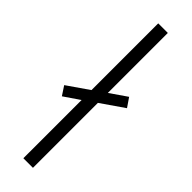

<svg xmlns="http://www.w3.org/2000/svg" viewBox="-275 -763 765 765"><g transform="rotate(45 108.0 -380.0)"><path d="M78 0V-328L12 -283L-13 -321L78 -384V-760H132V-422L203 -471L229 -433L132 -366V0Z"/></g></svg>

Font: Noto Sans Lao UI Cond Light
Style: Regular
Weight: 300
Width: 3
Designer: Monotype Design Team
Foundry: Monotype Imaging Inc.
Version: Version 2.000; ttfautohint (v1.8.4.7-5d5b)